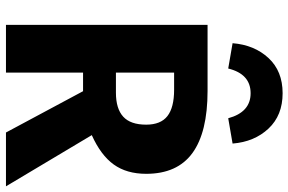

<svg xmlns="http://www.w3.org/2000/svg" viewBox="-186 -806 991 660"><g transform="rotate(90 310.0 -475.5)"><path d="M293 -265H229V0H65V-693H292Q434 -693 505.5 -641Q577 -589 577 -482Q577 -415 545 -370.5Q513 -326 444 -295L620 0H435ZM229 -378H298Q353 -378 380.5 -403Q408 -428 408 -482Q408 -532 378.5 -555Q349 -578 288 -578H229ZM473 -779 386 -764Q365 -841 300 -841Q234 -841 215 -764L128 -779Q134 -854 179 -902.5Q224 -951 300 -951Q376 -951 421.5 -902.5Q467 -854 473 -779Z"/></g></svg>

Font: Fira Sans BGR
Style: Bold
Weight: 700
Designer: bBox Type GmbH & Carrois Corporate GbR & Edenspiekermann AG
Foundry: bBox Type GmbH & Carrois Corporate GbR & Edenspiekermann AG
Version: Version 4.301